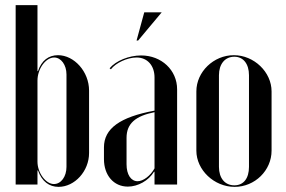

<svg xmlns="http://www.w3.org/2000/svg" viewBox="-20 -719 1113 748"><path d="M41 0H126V-55H128C143 -12 172 9 208 9C271 9 327 -52 327 -123V-366C327 -440 269 -504 206 -504C170 -504 142 -484 128 -442H126V-699H41ZM126 -405C126 -451 158 -495 191 -495C218 -495 239 -466 239 -429V-69C239 -31 218 -2 190 -2C158 -2 126 -46 126 -89Z M518 -561 610 -671H542L512 -561ZM385 -99C385 -36 423 8 478 8C517 8 559 -15 580 -50H582V0H670V-371C670 -446 609 -503 530 -503C482 -503 431 -482 407 -453L412 -449C431 -474 476 -495 512 -495C554 -495 582 -464 582 -417V-288C447 -263 385 -218 385 -145ZM516 -13C490 -13 473 -39 473 -79V-182C473 -238 508 -267 582 -282V-63C566 -34 538 -13 516 -13Z M891 -504C812 -504 745 -439 745 -363V-132C745 -57 814 9 894 9C973 9 1038 -55 1038 -132V-363C1038 -438 970 -504 891 -504ZM893 -498C928 -498 950 -470 950 -426V-69C950 -24 929 3 893 3C856 3 833 -25 833 -69V-426C833 -469 856 -498 893 -498Z"/></svg>

Font: Moniqa SemBd Display
Style: Regular
Weight: 600
Designer: Rajesh Rajput
Foundry: Rajesh Rajput
Version: Version 1.000